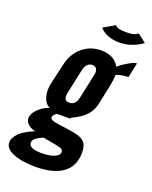

<svg xmlns="http://www.w3.org/2000/svg" viewBox="-166 -808 864 1093"><g transform="rotate(20 266.0 -261.5)"><path d="M171.5 196Q286.5 199 348 157Q409.5 115 409.5 30Q409.5 -7 396.2 -26.5Q383 -46 352 -55.2Q321 -64.5 268.5 -71Q233.5 -75 205.2 -80.5Q177 -86 177 -101Q177 -108 183.8 -116.2Q190.5 -124.5 200.5 -129Q200.5 -129 215.2 -129.2Q230 -129.5 252.2 -129.5Q274.5 -129.5 297 -129.5Q276 -130 278 -132.5Q280 -135 296.2 -142.5Q312.5 -150 334.5 -164.5Q356.5 -179 376 -203.2Q395.5 -227.5 403.5 -264L427.5 -376.5Q432.5 -400 434.2 -416.8Q436 -433.5 437.5 -452Q450.5 -457.5 470.2 -461.2Q490 -465 510.5 -465L529.5 -555Q515 -555 484.2 -538Q453.5 -521 424.5 -497Q393 -555 314 -555Q249.5 -555 201.5 -515Q153.5 -475 138 -408.5L109 -282.5Q98 -235.5 109.8 -196.5Q121.5 -157.5 150 -147.5Q110.5 -134.5 82.8 -106Q55 -77.5 55 -51.5Q55 -31.5 71.2 -16Q87.5 -0.5 116.5 6.5Q60.5 28.5 30 57.5Q-0.5 86.5 -0.5 115.5Q-0.5 151 45.2 172.2Q91 193.5 171.5 196ZM243 -213Q225.5 -213 219.2 -221.5Q213 -230 213.2 -241.5Q213.5 -253 215.5 -262L247 -409.5Q258 -459.5 294.5 -459.5Q312.5 -459.5 320.5 -446.8Q328.5 -434 323 -409.5L291.5 -262Q281.5 -213 243 -213ZM329 -129.5Q360.5 -129.5 360.8 -129.5Q361 -129.5 342 -129.5Q323 -129.5 297 -129.5Q302.5 -129.5 310.5 -129.5Q318.5 -129.5 329 -129.5ZM193 111Q115.5 111 115.5 75Q115.5 61 129 49.5Q142.5 38 173 24L237 35.5Q267 40.5 283 46.2Q299 52 299 66.5Q299 86 270.5 98.5Q242 111 193 111ZM393 -632Q466 -632 532 -678.5L480.5 -719Q466 -706.5 449.2 -703.5Q432.5 -700.5 408 -700.5Q385 -700.5 369.5 -703.5Q354 -706.5 342.5 -718.5L274 -678.5Q293 -655.5 324.2 -643.8Q355.5 -632 393 -632Z"/></g></svg>

Font: League Gothic SemiExpanded Italic
Style: Regular
Weight: 400
Width: 6
Designer: The League of Moveable Type
Version: Version 1.600; ttfautohint (v1.8.3)